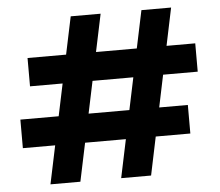

<svg xmlns="http://www.w3.org/2000/svg" viewBox="-52 -786 967 844"><g transform="rotate(-5 432.0 -364.0)"><path d="M449 0 602 -728H733L581 0ZM137 0 290 -728H422L269 0ZM30 -169V-295H769V-169ZM85 -437V-562H825V-437Z"/></g></svg>

Font: DM Sans 16pt ExtraBold
Style: Regular
Weight: 800
Version: Version 4.004;gftools[0.9.30]